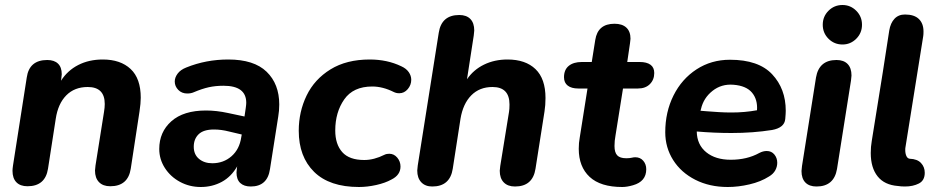

<svg xmlns="http://www.w3.org/2000/svg" viewBox="-20 -738 3756 768"><path d="M30 -55Q30 -62 32 -76L87 -428Q97 -498 169 -498Q197 -498 212 -483.5Q227 -469 227 -441Q227 -436 225 -422L224 -415Q250 -456 293 -478Q336 -500 391 -500Q462 -500 502.5 -462Q543 -424 543 -347Q543 -325 538 -292L503 -63Q492 7 421 7Q392 7 376 -9.5Q360 -26 360 -56Q361 -66 362 -76L396 -290Q399 -308 399 -322Q399 -390 331 -390Q278 -390 245 -356.5Q212 -323 203 -263L172 -63Q161 7 90 7Q61 7 45.5 -9Q30 -25 30 -55Z M617 -142Q617 -210 665.5 -253Q714 -296 804 -296Q846 -296 892 -286L958 -272L963 -306Q965 -320 965 -327Q965 -395 874 -395Q842 -395 815 -389Q788 -383 755 -369Q744 -364 729 -364Q707 -364 693 -378.5Q679 -393 679 -412Q679 -428 690.5 -443.5Q702 -459 725 -468Q804 -500 893 -500Q996 -500 1046.5 -451Q1097 -402 1097 -320Q1097 -295 1093 -272L1060 -62Q1050 8 983 8Q956 8 941 -6Q926 -20 926 -48Q927 -59 928 -69L929 -73Q905 -31 867 -10.5Q829 10 783 10Q738 10 700 -10.5Q662 -31 639.5 -66Q617 -101 617 -142ZM829 -85Q874 -85 906 -113Q938 -141 945 -189L947 -200L896 -212Q865 -220 836 -220Q794 -220 774.5 -201Q755 -182 755 -151Q755 -120 776 -102.5Q797 -85 829 -85Z M1175 -215Q1175 -291 1206.5 -356Q1238 -421 1302 -460.5Q1366 -500 1459 -500Q1529 -500 1585 -473Q1605 -464 1615 -449.5Q1625 -435 1625 -419Q1625 -398 1611 -381.5Q1597 -365 1577 -365Q1565 -365 1555 -370Q1511 -392 1469 -392Q1393 -392 1357 -340.5Q1321 -289 1321 -216Q1321 -161 1349 -129.5Q1377 -98 1437 -98Q1476 -98 1518 -119Q1526 -123 1537 -123Q1556 -123 1569 -107.5Q1582 -92 1582 -72Q1582 -38 1546 -20Q1521 -6 1485 2Q1449 10 1416 10Q1298 10 1236.5 -50.5Q1175 -111 1175 -215Z M1649 -56Q1650 -66 1651 -76L1735 -607Q1746 -678 1817 -678Q1846 -678 1861.5 -662Q1877 -646 1877 -616Q1876 -606 1875 -596L1848 -421Q1874 -459 1916 -479.5Q1958 -500 2010 -500Q2082 -500 2122 -461.5Q2162 -423 2162 -346Q2162 -317 2158 -292L2122 -63Q2111 8 2040 8Q2011 8 1995 -8.5Q1979 -25 1979 -55Q1979 -60 1981 -74L2016 -290Q2018 -301 2018 -320Q2018 -390 1950 -390Q1898 -390 1865 -356.5Q1832 -323 1822 -263L1791 -63Q1780 8 1709 8Q1681 8 1665 -9Q1649 -26 1649 -56Z M2295 -143Q2295 -167 2299 -188L2330 -384H2293Q2266 -384 2251 -395.5Q2236 -407 2236 -429Q2236 -459 2255 -474.5Q2274 -490 2307 -490H2347L2361 -578Q2371 -643 2438 -643Q2469 -643 2485.5 -627.5Q2502 -612 2502 -583Q2501 -574 2500 -565L2489 -490H2539Q2567 -490 2582 -479Q2597 -468 2597 -446Q2597 -419 2579.5 -401.5Q2562 -384 2532 -384H2472L2442 -196Q2438 -175 2438 -154Q2438 -128 2449 -116.5Q2460 -105 2485 -105Q2498 -105 2506.5 -107Q2515 -109 2521 -109Q2541 -109 2553 -95Q2565 -81 2565 -61Q2565 -12 2512 3Q2488 10 2469 10Q2382 10 2338.5 -30.5Q2295 -71 2295 -143Z M2641 -209Q2641 -290 2674 -356Q2707 -422 2766 -460.5Q2825 -499 2900 -499Q3014 -499 3068.5 -441Q3123 -383 3123 -295Q3123 -284 3121 -262Q3118 -227 3068 -218Q2992 -206 2906 -206Q2838 -206 2767 -212Q2768 -159 2805 -129Q2842 -99 2903 -99Q2968 -99 3017 -126Q3032 -134 3047 -134Q3066 -134 3077.5 -120Q3089 -106 3089 -87Q3089 -71 3081 -56.5Q3073 -42 3056 -32Q3023 -11 2978 -0.5Q2933 10 2891 10Q2818 10 2761 -19Q2704 -48 2672.5 -98Q2641 -148 2641 -209ZM2806 -293Q2831 -291 2856 -289.5Q2881 -288 2906 -288Q2959 -288 3008 -297Q3011 -340 2988 -367.5Q2965 -395 2914 -399Q2866 -403 2830 -374.5Q2794 -346 2784 -302L2782 -295Z M3186 -54Q3187 -64 3188 -74L3244 -428Q3256 -498 3326 -498Q3355 -498 3370.5 -482Q3386 -466 3386 -436Q3385 -426 3384 -416L3328 -62Q3316 8 3246 8Q3217 8 3201.5 -8Q3186 -24 3186 -54ZM3271 -639Q3271 -672 3294 -695Q3317 -718 3350 -718Q3382 -718 3405 -695Q3428 -672 3428 -639Q3428 -606 3405 -583Q3382 -560 3350 -560Q3317 -560 3294 -583Q3271 -606 3271 -639Z M3600 8Q3584 8 3572 6Q3518 2 3490.5 -32.5Q3463 -67 3463 -126Q3463 -151 3467 -174L3511 -448L3537 -616Q3542 -646 3558 -663Q3574 -680 3600 -680Q3637 -680 3655.5 -662Q3674 -644 3674 -612Q3674 -600 3673 -594L3602 -150Q3601 -146 3601 -138Q3601 -124 3605.5 -114Q3610 -104 3619 -103Q3649 -102 3664 -86Q3679 -70 3679 -47Q3679 -16 3655.5 -4Q3632 8 3600 8Z"/></svg>

Font: SN Pro Bold
Style: Bold Italic
Weight: 700
Italic angle: -9°
Designer: Tobias Whetton
Foundry: Supernotes
Version: Version 1.003